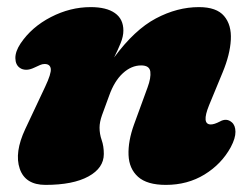

<svg xmlns="http://www.w3.org/2000/svg" viewBox="-20 -505 706 540"><path d="M36 -314Q23.5 -322.5 23.2 -341.5Q23 -360.5 38 -383Q69 -429 123.2 -457Q177.5 -485 235 -485Q279.5 -485 303.2 -468.2Q327 -451.5 327 -419Q327 -402.5 319.2 -383.5Q311.5 -364.5 301 -343.5Q358.5 -421.5 418.5 -453.2Q478.5 -485 539.5 -485Q589 -485 610.2 -460Q631.5 -435 629.2 -393.2Q627 -351.5 606 -301L568 -209Q546 -155 573 -155Q582.5 -155 598 -163Q617 -174 632 -161Q642 -152.5 642.2 -134.5Q642.5 -116.5 629 -91Q603 -43.5 555.2 -14.2Q507.5 15 446.5 15Q393.5 15 368.2 -7.8Q343 -30.5 341.5 -69.2Q340 -108 357 -155L395 -259Q405 -286 402.8 -303.5Q400.5 -321 377 -321Q349.5 -321 325.5 -299Q301.5 -277 287 -236Q273.5 -200 266.8 -180.8Q260 -161.5 260 -146Q260 -128 266 -111Q272 -94 272 -72Q272 -32.5 228.8 -8.8Q185.5 15 108 15Q51 15 35.5 -30.5Q20 -76 51 -142L107 -261Q124.5 -298 122.8 -311.5Q121 -325 105.5 -325Q99 -325 92.8 -322.2Q86.5 -319.5 77 -315Q63.5 -308.5 53.2 -308.8Q43 -309 36 -314Z"/></svg>

Font: Fraunces 9pt SuperSoft Black
Style: Italic
Weight: 900
Italic angle: -16°
Version: Version 1.000;[0bf87f6ff]